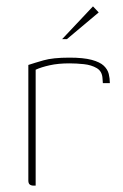

<svg xmlns="http://www.w3.org/2000/svg" viewBox="-20 -583 387 603"><path d="M92 0H86Q78 0 73.5 -3.5Q69 -7 69 -16V-379Q87 -385 116.5 -393.5Q146 -402 198 -402Q242 -402 268 -395Q294 -388 306 -376.5Q318 -365 321.5 -351Q325 -337 325 -322H303L302 -336Q301 -359 284 -369Q267 -379 243.5 -381.5Q220 -384 198 -384Q163 -384 136 -378Q109 -372 92 -364ZM175 -460 272 -563 290 -544 190 -460Z"/></svg>

Font: Genos Thin Thin
Style: Regular
Weight: 250
Version: Version 1.010